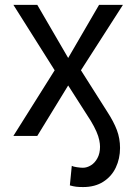

<svg xmlns="http://www.w3.org/2000/svg" viewBox="-20 -550 552 777"><path d="M201.2 -265.6 34.2 -530.3H130.9L255.9 -315.4L380.9 -530.3H477.5L307.6 -265.6L414.1 -97.7Q439.9 -58.1 452.9 -23.9Q465.8 10.3 465.8 48.8Q465.8 91.8 448.7 127.9Q431.6 164.1 397.9 185.5Q364.3 207 316.4 207Q299.8 207 287.8 205.6Q275.9 204.1 262.7 200.2L270.5 121.1Q275.9 124.5 291.3 126.7Q306.6 128.9 315.4 128.9Q332 128.9 348.1 118.9Q364.3 108.9 374.5 89.6Q384.8 70.3 384.8 43.9Q384.8 32.2 381.8 17.6Q375.5 -14.2 347.7 -60.5L255.9 -204.1L130.9 0H34.2Z"/></svg>

Font: Pretendard
Style: Regular
Weight: 400
Designer: Base glyphs from Inter by Rasmus Andersson; Hangeul glyphs from Noto Sans CJK(Source Han Sans) by Jang Soo-young and Kan
Foundry: Kil Hyung-jin
Version: Version 1.309